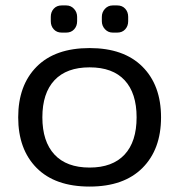

<svg xmlns="http://www.w3.org/2000/svg" viewBox="-20 -672 660 707"><path d="M167 -594V-610Q167 -628 178 -640Q189 -652 207 -652H224Q241 -652 252.5 -639.5Q264 -627 264 -610V-594Q264 -576 253 -564Q242 -552 224 -552H207Q189 -552 178 -564Q167 -576 167 -594ZM355 -594V-610Q355 -627 366.5 -639.5Q378 -652 395 -652H412Q430 -652 441 -640Q452 -628 452 -610V-594Q452 -576 441 -564Q430 -552 412 -552H395Q378 -552 366.5 -564.5Q355 -577 355 -594ZM47 -240Q47 -358 115 -426.5Q183 -495 310 -495Q436 -495 504.5 -426.5Q573 -358 573 -240Q573 -122 504.5 -53.5Q436 15 310 15Q183 15 115 -53.5Q47 -122 47 -240ZM483 -240Q483 -329 439 -376.5Q395 -424 310 -424Q225 -424 180.5 -376.5Q136 -329 136 -240Q136 -151 180.5 -103Q225 -55 310 -55Q394 -55 438.5 -102.5Q483 -150 483 -240Z"/></svg>

Font: Mitr Light
Style: Regular
Weight: 300
Designer: Thanarat Vachiruckul
Foundry: Cadson Demak
Version: Version 1.003